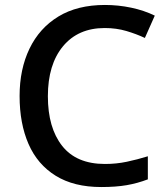

<svg xmlns="http://www.w3.org/2000/svg" viewBox="-20 -744 675 774"><path d="M402 -631Q295 -631 234 -557.5Q173 -484 173 -356Q173 -229 230.5 -156Q288 -83 403 -83Q449 -83 491.5 -92Q534 -101 576 -114V-21Q534 -5 490.5 2.5Q447 10 388 10Q278 10 204.5 -35.5Q131 -81 95 -163.5Q59 -246 59 -357Q59 -465 99 -548Q139 -631 215.5 -677.5Q292 -724 403 -724Q457 -724 509 -713Q561 -702 604 -681L564 -591Q530 -607 489.5 -619Q449 -631 402 -631Z"/></svg>

Font: Noto Sans Lao Medium
Style: Regular
Weight: 500
Designer: Monotype Design Team
Foundry: Monotype Imaging Inc.
Version: Version 2.003; ttfautohint (v1.8.4.7-5d5b)